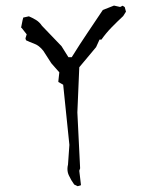

<svg xmlns="http://www.w3.org/2000/svg" viewBox="-20 -677 543 681"><path d="M337.9 -536.6H339.8Q356 -559.6 375.5 -579.6Q396 -600.6 417 -620.1L426.8 -635.7L422.4 -651.9L415 -656.7L406.2 -652.3L384.3 -657.2L344.7 -641.6Q316.9 -599.6 290 -560.1Q263.2 -520.5 234.4 -474.1H226.6H222.7L198.2 -513.2L128.9 -585.4Q119.6 -599.1 107.4 -606.4Q95.2 -613.8 82.5 -619.1L62.5 -614.7L60.1 -605.5L54.7 -578.6H56.2L74.7 -555.2L70.3 -541L72.3 -534.2Q85.4 -527.8 100.1 -522.5Q118.7 -516.1 133.8 -496.6Q134.3 -496.1 162.1 -452.6L190.4 -420.4L187 -389.2V-386.2L204.1 -376.5L226.1 -163.1L221.2 -93.3Q219.2 -85.4 219.2 -78.1Q219.2 -64.9 224.6 -54.2Q232.4 -37.1 243.2 -22.5L255.4 -16.6L266.1 -19.5L267.1 -21.5L261.2 -71.3L264.2 -80.1L254.4 -278.3L261.2 -438.5L320.8 -509.8L333 -536.6Z"/></svg>

Font: Bakudai
Style: ExtraLight
Weight: 200
Version: Version 1.48